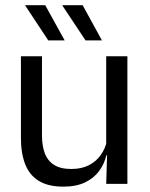

<svg xmlns="http://www.w3.org/2000/svg" viewBox="-20 -703 573 734"><path d="M140.5 -488V-184.5Q140.5 -146 151.2 -117.2Q162 -88.5 186.5 -72.8Q211 -57 252.5 -57Q291.5 -57 319.5 -71.2Q347.5 -85.5 365.2 -110.5Q383 -135.5 389.5 -167L404 -109.5H386.5Q379 -76.5 359 -49.2Q339 -22 305.2 -5.8Q271.5 10.5 222 10.5Q164.5 10.5 128.8 -11.2Q93 -33 76.5 -74.8Q60 -116.5 60 -175.5V-488ZM467 -488V0H386L389.5 -117L386 -122V-488ZM153 -683 227 -549V-548.5H164.5L76 -682.5V-683ZM296 -683 369.5 -549V-548.5H307L219 -681V-683Z"/></svg>

Font: Anek Latin Medium
Style: Regular
Weight: 400
Version: Version 1.003